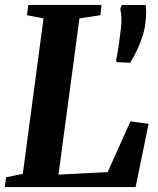

<svg xmlns="http://www.w3.org/2000/svg" viewBox="-24 -763 646 783"><path d="M-4 0 0.5 -40 69 -54 153.5 -688 86 -701 91.5 -743H390L385.5 -701L300 -688L214.5 -51L415 -61L508 -268L582 -258L529 0ZM507 -507 451.5 -509.5 449.5 -518.5Q455.5 -545 459.8 -574.8Q464 -604.5 468.5 -642Q472 -670.5 471 -691.2Q470 -712 466.5 -726L472.5 -742.5H569.5Q572 -732 572.2 -718.2Q572.5 -704.5 570 -680Q567.5 -648 557.8 -617.2Q548 -586.5 534.8 -558.5Q521.5 -530.5 507 -507Z"/></svg>

Font: Merriweather 48pt
Style: Bold Italic
Weight: 700
Italic angle: -7.8°
Version: Version 2.101